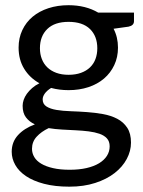

<svg xmlns="http://www.w3.org/2000/svg" viewBox="-20 -535 551 738"><path d="M357.5 -486.5H495V-453.5Q495 -437 474 -432.5L416.5 -424.5Q433.5 -392 433.5 -352Q433.5 -315 419.2 -284.8Q405 -254.5 379.8 -233Q354.5 -211.5 319.8 -200Q285 -188.5 243.5 -188.5Q208 -188.5 176.5 -197Q160.5 -187 152.2 -175.5Q144 -164 144 -153Q144 -135 158.5 -125.8Q173 -116.5 197 -112.5Q221 -108.5 251.5 -107.5Q282 -106.5 313.8 -104.2Q345.5 -102 376 -96.5Q406.5 -91 430.5 -78.5Q454.5 -66 469 -44Q483.5 -22 483.5 13Q483.5 45.5 467.2 76Q451 106.5 420.5 130.2Q390 154 346 168.2Q302 182.5 246.5 182.5Q191 182.5 149.2 171.5Q107.5 160.5 80 142Q52.5 123.5 38.8 99.2Q25 75 25 48.5Q25 11 48.8 -15.2Q72.5 -41.5 114 -57Q92.5 -67 79.8 -83.8Q67 -100.5 67 -128.5Q67 -139.5 71 -151.2Q75 -163 83.2 -174.5Q91.5 -186 103.5 -196.5Q115.5 -207 131.5 -215Q94 -236 72.8 -270.8Q51.5 -305.5 51.5 -352Q51.5 -389 65.8 -419.2Q80 -449.5 105.5 -470.8Q131 -492 166.2 -503.5Q201.5 -515 243.5 -515Q276.5 -515 305.2 -507.8Q334 -500.5 357.5 -486.5ZM167 -42.5Q138.5 -29 120.8 -9.5Q103 10 103 37Q103 54 111.8 68.8Q120.5 83.5 138.5 94.2Q156.5 105 183.8 111.2Q211 117.5 248 117.5Q284 117.5 312.5 111Q341 104.5 360.8 92.5Q380.5 80.5 391 64Q401.5 47.5 401.5 27.5Q401.5 8.5 391 -3Q380.5 -14.5 362.5 -20.8Q344.5 -27 321 -30Q297.5 -33 271.5 -34.2Q245.5 -35.5 218.5 -37Q191.5 -38.5 167 -42.5ZM354 -349.5Q354 -396 325.8 -423.5Q297.5 -451 243.5 -451Q190 -451 161.8 -423.5Q133.5 -396 133.5 -349.5Q133.5 -327 140.8 -308.2Q148 -289.5 162 -276Q176 -262.5 196.5 -255Q217 -247.5 243.5 -247.5Q270.5 -247.5 291.2 -255Q312 -262.5 326 -276Q340 -289.5 347 -308.2Q354 -327 354 -349.5Z"/></svg>

Font: LatoCHI
Style: Regular
Weight: 400
Designer: Lukasz Dziedzic
Foundry: tyPoland Lukasz Dziedzic
Version: Version 1.104